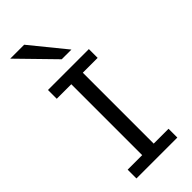

<svg xmlns="http://www.w3.org/2000/svg" viewBox="-309 -1042 1094 1094"><g transform="rotate(-45 238.0 -495.5)"><path d="M397.9 -712.9V-642.1H278.3V-70.8H397.9V0H68.4V-70.8H185.5V-642.1H68.4V-712.9ZM154.8 -991.2 325.7 -781.2H247.6L42.5 -991.2Z"/></g></svg>

Font: Andika New Basic
Style: Regular
Weight: 400
Designer: Victor Gaultney, Annie Olsen, Julie Remington, Don Collingsworth, Eric Hays
Foundry: SIL International
Version: Version 5.500